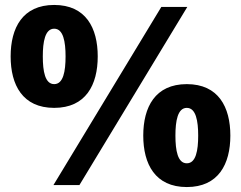

<svg xmlns="http://www.w3.org/2000/svg" viewBox="-20 -748 974 776"><path d="M199 -312C327 -312 375 -405 375 -520C375 -635 327 -728 199 -728C71 -728 23 -635 23 -520C23 -405 71 -312 199 -312ZM196 0H301L737 -720H632ZM199 -408C162 -408 153 -460 153 -520C153 -579 162 -632 199 -632C236 -632 245 -579 245 -520C245 -460 236 -408 199 -408ZM735 8C863 8 911 -85 911 -200C911 -315 863 -408 735 -408C607 -408 559 -315 559 -200C559 -85 607 8 735 8ZM735 -88C698 -88 689 -140 689 -200C689 -259 698 -312 735 -312C772 -312 781 -259 781 -200C781 -140 772 -88 735 -88Z"/></svg>

Font: Kufam Arabic Latin Roman Bold
Style: Regular
Weight: 700
Designer: Wael Morcos & Artur Schmal
Version: Version 1.200;PS 001.200;hotconv 1.0.88;makeotf.lib2.5.64775